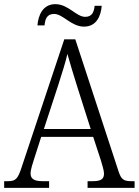

<svg xmlns="http://www.w3.org/2000/svg" viewBox="-21 -903 667 923"><path d="M383 -775C442 -775 464 -825 468 -875H434C431 -848 423 -822 389 -822C345 -822 308 -883 245 -883C185 -883 163 -830 159 -781H193C196 -809 203 -836 239 -836C282 -836 321 -775 383 -775ZM-1 0H215V-32H184C140 -32 126 -45 126 -70C126 -87 137 -121 143 -139L177 -245H427L464 -132C469 -114 479 -84 479 -69C479 -44 467 -32 425 -32H400V0H626V-32H612C573 -32 562 -40 549 -79L341 -714H288L84 -102C65 -43 55 -32 17 -32H-1ZM190 -283 259 -494C276 -548 295 -606 303 -644C314 -603 332 -545 351 -484L415 -283Z"/></svg>

Font: Noto Serif Bengali SemiCondensed Light
Style: Regular
Weight: 300
Width: 4
Designer: Juan Bruce, Universal Thirst, Indian Type Foundry and the Monotype Design Team.
Foundry: Monotype Imaging Inc.
Version: Version 2.003